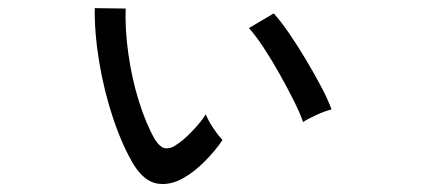

<svg xmlns="http://www.w3.org/2000/svg" viewBox="-20 -497 1040 472"><path d="M432 -60Q400 -41 368 -45.5Q336 -50 310 -90Q281 -138 258.5 -205Q236 -272 224 -344Q212 -416 213 -477L289 -476Q287 -426 295.5 -365Q304 -304 321.5 -248Q339 -192 361 -154Q374 -134 386.5 -132.5Q399 -131 412 -140Q431 -152 452.5 -174.5Q474 -197 486 -216Q491 -202 504 -182.5Q517 -163 527 -153Q510 -127 483.5 -100.5Q457 -74 432 -60ZM725 -197Q718 -218 702.5 -249Q687 -280 668 -314Q649 -348 629 -378.5Q609 -409 592 -428L653 -464Q671 -444 691.5 -414Q712 -384 732 -350.5Q752 -317 769 -285Q786 -253 795 -228Q779 -224 758 -214.5Q737 -205 725 -197Z"/></svg>

Font: Zen Kaku Gothic New Medium
Style: Regular
Weight: 500
Designer: Yoshimichi Ohira
Foundry: Positype
Version: Version 1.002